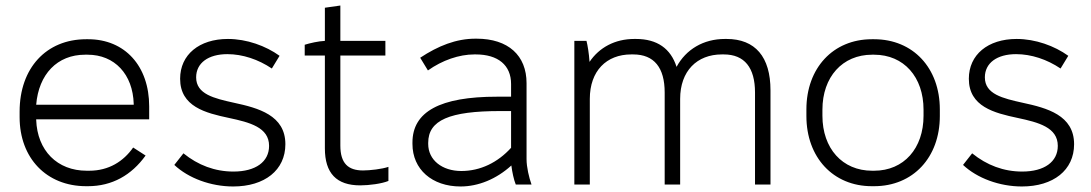

<svg xmlns="http://www.w3.org/2000/svg" viewBox="-20 -668 3949 695"><path d="M292 6H298C386 6 456 -34 507 -105L462 -134C427 -84 374 -50 303 -50H294C187 -50 115 -123 111 -234V-236H520V-283C520 -429 432 -526 299 -526H292C147 -526 51 -421 51 -264V-244C51 -96 148 6 292 6ZM111 -289C120 -399 187 -470 288 -470H297C395 -470 461 -399 464 -292V-289Z M824 7C938 7 1013 -52 1013 -146C1013 -251 915 -277 827 -296C755 -312 690 -327 690 -388C690 -440 734 -472 803 -472C858 -472 915 -453 964 -420L992 -466C942 -502 873 -527 805 -527C701 -527 632 -470 632 -383C632 -282 724 -259 809 -241C884 -225 954 -207 954 -140C954 -82 905 -47 825 -47C758 -47 697 -70 644 -113L611 -71C662 -23 743 7 824 7Z M1284 3C1316 3 1362 -3 1386 -13V-64C1363 -56 1319 -51 1294 -51C1241 -51 1212 -76 1212 -141V-467H1375V-520H1212V-648L1156 -640V-520C1133 -519 1102 -512 1083 -506V-467H1156V-131C1156 -41 1198 3 1284 3Z M1647 7C1712 7 1777 -20 1831 -69C1834 -45 1840 -17 1847 0H1904C1895 -25 1886 -63 1886 -92V-367C1886 -467 1820 -528 1705 -528H1701C1631 -528 1566 -502 1501 -459L1529 -413C1581 -450 1642 -471 1697 -471H1702C1783 -471 1830 -432 1830 -364V-318H1779C1573 -318 1473 -264 1473 -152V-147C1473 -55 1544 7 1647 7ZM1650 -49C1580 -49 1530 -89 1530 -147V-151C1530 -233 1607 -266 1791 -266H1830V-133C1782 -80 1719 -49 1650 -49Z M2059 0H2115V-310C2115 -411 2175 -471 2265 -471H2272C2348 -471 2386 -423 2386 -333V0H2442V-310C2442 -411 2503 -471 2593 -471H2600C2675 -471 2713 -423 2713 -333V0H2769V-341C2769 -462 2714 -527 2610 -527H2604C2526 -527 2463 -489 2429 -426C2408 -492 2359 -527 2282 -527H2276C2206 -527 2149 -496 2114 -444C2112 -475 2107 -504 2103 -520H2059Z M3136 6H3144C3285 6 3382 -98 3382 -248V-272C3382 -422 3285 -526 3144 -526H3136C2996 -526 2899 -422 2899 -272V-248C2899 -98 2996 6 3136 6ZM3137 -50C3029 -50 2957 -131 2957 -249V-271C2957 -389 3029 -470 3137 -470H3144C3252 -470 3323 -389 3323 -271V-249C3323 -131 3252 -50 3144 -50Z M3679 7C3793 7 3868 -52 3868 -146C3868 -251 3770 -277 3682 -296C3610 -312 3545 -327 3545 -388C3545 -440 3589 -472 3658 -472C3713 -472 3770 -453 3819 -420L3847 -466C3797 -502 3728 -527 3660 -527C3556 -527 3487 -470 3487 -383C3487 -282 3579 -259 3664 -241C3739 -225 3809 -207 3809 -140C3809 -82 3760 -47 3680 -47C3613 -47 3552 -70 3499 -113L3466 -71C3517 -23 3598 7 3679 7Z"/></svg>

Font: Fixel Text Light
Style: Regular
Weight: 300
Width: 4
Designer: AlfaBravo + MacPaw
Foundry: Kyrylo Tkachov, Marchela Mozhyna, Serhii Makarenko, Maria Weinstein, Zakhar Kryvoshyya
Version: Version 1.211